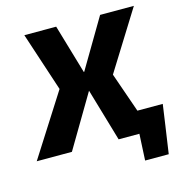

<svg xmlns="http://www.w3.org/2000/svg" viewBox="-160 -800 1009 1060"><g transform="rotate(-15 344.5 -269.5)"><path d="M256 -690 360 -336 161 0H-40L185 -353L74 -690ZM431 -409 415 -301H231L247 -409ZM700 -690 490 -353 613 0H428L319 -372L507 -690ZM714 -126 696 0H430L448 -126ZM697 -7 674 151H539L547 -7Z"/></g></svg>

Font: Exo 2 ExtraBold
Style: Italic
Weight: 800
Italic angle: -8°
Designer: Natanael Gama
Foundry: Natanael Gama
Version: Version 2.010